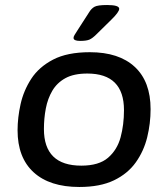

<svg xmlns="http://www.w3.org/2000/svg" viewBox="-20 -738 670 765"><path d="M296 7Q178 7 114 -51.5Q50 -110 50 -219Q50 -269 62 -323Q74 -377 104.5 -424Q135 -471 191.5 -500.5Q248 -530 338 -530Q454 -530 517 -471.5Q580 -413 580 -303Q580 -246 566.5 -191Q553 -136 521 -91Q489 -46 434 -19.5Q379 7 296 7ZM304 -78Q374 -78 410.5 -109.5Q447 -141 460.5 -191Q474 -241 474 -299Q474 -445 328 -445Q274 -445 240.5 -426.5Q207 -408 188.5 -376.5Q170 -345 162.5 -305.5Q155 -266 155 -224Q155 -78 304 -78ZM299 -575Q273 -575 273 -587Q273 -592 277 -598.5Q281 -605 288 -616L335 -689Q344 -704 356.5 -711Q369 -718 407 -718Q455 -718 455 -703Q455 -690 423 -659L364 -601Q349 -586 337 -580.5Q325 -575 299 -575Z"/></svg>

Font: Asap Semi Expanded Semi Expanded Medium
Style: Italic
Weight: 500
Width: 6
Italic angle: -6°
Designer: Pablo Cosgaya
Foundry: Omnibus-Type
Version: Version 3.001; ttfautohint (v1.8.4.7-5d5b)